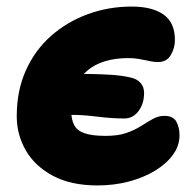

<svg xmlns="http://www.w3.org/2000/svg" viewBox="-20 -550 590 585"><path d="M277 15Q196 15 141 -14.5Q86 -44 58.5 -92Q31 -140 31 -196Q31 -274 59 -336Q87 -398 136 -441Q185 -484 248 -507Q311 -530 381 -530Q444 -530 478.5 -505.5Q513 -481 513 -428Q513 -404 500.5 -382.5Q488 -361 462 -361Q450 -361 440.5 -363Q431 -365 421 -367Q411 -369 399 -371Q387 -373 371 -373Q332 -373 300 -363.5Q268 -354 245 -334Q222 -314 209.5 -284Q197 -254 197 -213Q197 -185 206.5 -168Q216 -151 239 -143.5Q262 -136 302 -136Q340 -136 365.5 -145Q391 -154 410.5 -166.5Q430 -179 446.5 -188Q463 -197 481 -197Q508 -197 517.5 -179Q527 -161 527 -138Q527 -106 507 -78.5Q487 -51 452.5 -30Q418 -9 373 3Q328 15 277 15ZM359 -189Q321 -189 277 -194.5Q233 -200 203 -200Q179 -200 156 -197Q133 -194 108 -194L102 -320Q128 -322 152.5 -323.5Q177 -325 202 -325Q228 -325 258.5 -324.5Q289 -324 320 -322Q351 -320 377 -314Q397 -310 408 -297.5Q419 -285 419 -267Q419 -234 402 -211.5Q385 -189 359 -189Z"/></svg>

Font: Shantell Sans ExtraBold
Style: Regular
Weight: 800
Designer: Stephen Nixon, Anya Danilova, Shantell Martin
Foundry: Arrow Type
Version: Version 1.011;[c5ecc13dd]